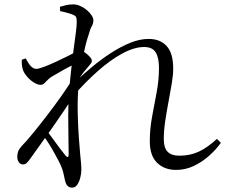

<svg xmlns="http://www.w3.org/2000/svg" viewBox="-20 -808 1040 878"><path d="M785 -31Q732 -31 698.5 -63.5Q665 -96 665 -162Q665 -218 675.5 -274.5Q686 -331 696.5 -387Q707 -443 707 -497Q707 -544 692 -568.5Q677 -593 639 -593Q594 -593 539.5 -563.5Q485 -534 429 -484.5Q373 -435 321 -376L322 -432Q359 -467 401 -502Q443 -537 487 -565.5Q531 -594 575 -612Q619 -630 660 -630Q712 -630 742 -597.5Q772 -565 772 -495Q772 -465 765.5 -426Q759 -387 750.5 -342.5Q742 -298 735.5 -254Q729 -210 729 -172Q729 -132 746.5 -114Q764 -96 800 -96Q849 -96 889 -114.5Q929 -133 972 -173L990 -155Q968 -124 936 -95.5Q904 -67 866 -49Q828 -31 785 -31ZM85 -56Q74 -56 66.5 -66Q59 -76 59 -91Q59 -105 63 -115.5Q67 -126 80 -141Q98 -159 128 -195.5Q158 -232 193.5 -278Q229 -324 262.5 -371.5Q296 -419 321 -461L319 -373Q300 -342 274.5 -304.5Q249 -267 222 -228Q195 -189 168.5 -152.5Q142 -116 121 -86Q112 -73 104 -64.5Q96 -56 85 -56ZM310 50Q297 50 289 42Q281 34 277 16Q273 -2 270 -16Q267 -30 260 -47Q255 -59 245 -78Q235 -97 222 -120Q209 -143 195 -164Q181 -185 169 -201L185 -223Q200 -203 218.5 -177.5Q237 -152 254 -129.5Q271 -107 280 -96Q294 -81 294 -103Q294 -132 293 -178.5Q292 -225 292 -280Q292 -335 296 -388Q300 -440 305.5 -489.5Q311 -539 316.5 -581Q322 -623 326.5 -656Q331 -689 331 -709Q331 -726 326.5 -732Q322 -738 308 -743Q299 -746 285 -750Q271 -754 255 -757L254 -777Q267 -781 282.5 -784.5Q298 -788 315 -788Q330 -788 346.5 -781Q363 -774 376.5 -762.5Q390 -751 398.5 -738.5Q407 -726 407 -715Q407 -700 399.5 -687.5Q392 -675 384 -645Q379 -631 372.5 -606Q366 -581 359 -548.5Q352 -516 346.5 -479Q341 -442 338 -405Q334 -347 335.5 -287.5Q337 -228 340.5 -179.5Q344 -131 347 -99Q349 -80 350.5 -63.5Q352 -47 352 -31Q352 -14 347 5Q342 24 333 37Q324 50 310 50ZM166 -420Q152 -420 134.5 -431Q117 -442 103 -458.5Q89 -475 84 -491Q81 -502 80 -513.5Q79 -525 80 -535L98 -541Q110 -517 121.5 -505Q133 -493 146 -493Q156 -493 181.5 -502.5Q207 -512 237 -526Q267 -540 292 -552.5Q317 -565 327 -571Q336 -576 342 -577.5Q348 -579 357 -575Q365 -571 375.5 -562.5Q386 -554 393 -545.5Q400 -537 400 -531Q400 -522 393 -514.5Q386 -507 377 -495Q364 -481 351.5 -463Q339 -445 326 -425L330 -483Q334 -491 339 -503Q344 -515 347 -527Q325 -517 300.5 -504.5Q276 -492 254 -479Q232 -466 214 -456Q204 -449 196.5 -441Q189 -433 182 -426.5Q175 -420 166 -420Z"/></svg>

Font: Noto Serif SC
Style: Regular
Weight: 400
Designer: Ryoko NISHIZUKA 西塚涼子 (kana & ideographs); Frank Grießhammer (Latin, Greek & Cyrillic); Wenlong ZHANG 张文龙 (bopomofo); San
Foundry: Adobe
Version: Version 2.002-H1;hotconv 1.1.0;makeotfexe 2.6.0